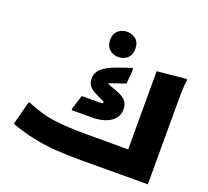

<svg xmlns="http://www.w3.org/2000/svg" viewBox="-149 -1101 1397 1287"><g transform="rotate(20 549.5 -457.5)"><path d="M1027 -1 548 0Q458 0 369.5 -5.5Q281 -11 172 -36Q153 -41 128 -48Q103 -55 80 -62.5Q57 -70 44 -76L88 -244H100Q111 -239 130.5 -231.5Q150 -224 169.5 -218Q189 -212 200 -208Q239 -196 286 -189.5Q333 -183 381 -180Q429 -177 472.5 -176.5Q516 -176 548 -176H823V-734L1031 -754L1035 -746Q1031 -728 1029.5 -701Q1028 -674 1027.5 -646Q1027 -618 1027 -598ZM626 -513Q667 -497 684.5 -474Q702 -451 702 -417Q702 -360 652.5 -327Q603 -294 517 -294H377V-306L408 -406H540Q560 -406 560 -414Q560 -419 554.5 -422Q549 -425 541 -429L488 -455Q458 -470 444 -490Q430 -510 430 -541Q430 -582 463.5 -612Q497 -642 568 -667L664 -700L670 -690L662 -587L594 -564Q577 -558 565 -554Q553 -550 544 -546Q555 -540 566.5 -535.5Q578 -531 590 -527ZM548 -735Q511 -735 484.5 -758.5Q458 -782 458 -825Q458 -869 484.5 -892Q511 -915 548 -915Q586 -915 612 -892Q638 -869 638 -825Q638 -782 612 -758.5Q586 -735 548 -735Z"/></g></svg>

Font: Kufam Black
Style: Regular
Weight: 900
Designer: Wael Morcos, Artur Schmal
Foundry: Original Type
Version: Version 1.301; ttfautohint (v1.8.3)